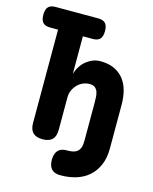

<svg xmlns="http://www.w3.org/2000/svg" viewBox="-132 -817 864 1083"><g transform="rotate(15 300.0 -275.0)"><path d="M55 -610Q27 -610 13.5 -624Q0 -638 0 -670Q0 -702 13.5 -716Q27 -730 55 -730H305Q333 -730 346.5 -716Q360 -702 360 -670Q360 -638 346.5 -624Q333 -610 305 -610H247V-390Q263 -443 300.5 -471.5Q338 -500 379 -500Q427 -500 461 -484Q495 -468 516.5 -440.5Q538 -413 548 -375.5Q558 -338 558 -295V-39Q558 19 539.5 60.5Q521 102 490 128.5Q459 155 417.5 167.5Q376 180 330 180H325Q291 180 274.5 161.5Q258 143 258 108Q258 73 274.5 54Q291 35 325 35H330Q347 35 361.5 32Q376 29 386.5 20.5Q397 12 402.5 -3Q408 -18 408 -41V-265Q408 -282 407 -299Q406 -316 401 -329.5Q396 -343 385 -351.5Q374 -360 353 -360Q334 -360 315.5 -352Q297 -344 283 -329.5Q269 -315 260.5 -296Q252 -277 252 -255V-65Q252 -27 233.5 -8.5Q215 10 177 10Q139 10 120.5 -8.5Q102 -27 102 -65V-610Z"/></g></svg>

Font: Maple Mono ExtraBold
Style: Regular
Weight: 800
Monospace: yes
Designer: subframe7536
Version: Version 7.000